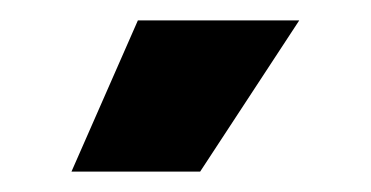

<svg xmlns="http://www.w3.org/2000/svg" viewBox="-20 -725 363 188"><path d="M273 -705 176 -557H50L115 -705Z"/></svg>

Font: Akshar
Style: Bold
Weight: 700
Designer: Tall Chai
Foundry: Tall Chai
Version: Version 1.000